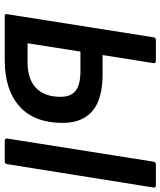

<svg xmlns="http://www.w3.org/2000/svg" viewBox="48 -744 695 832"><g transform="rotate(90 396.0 -327.5)"><path d="M50 0Q38 0 41 -11L141 -644Q143 -655 153 -655H243Q255 -655 253 -644L218 -424H302Q409 -424 460.5 -380Q512 -336 512 -251Q512 -128 440.5 -64Q369 0 240 0ZM167 -99H250Q322 -99 360.5 -135.5Q399 -172 399 -242Q399 -287 372.5 -307.5Q346 -328 289 -328H203ZM590 0Q578 0 580 -12L680 -644Q682 -655 691 -655H782Q794 -655 792 -644L691 -12Q689 0 680 0Z"/></g></svg>

Font: Sofia Sans Semi Condensed
Style: Bold Italic
Weight: 700
Italic angle: -9°
Version: Version 4.100